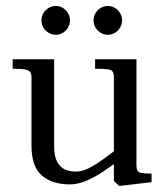

<svg xmlns="http://www.w3.org/2000/svg" viewBox="-20 -612 562 645"><path d="M85.8 -122.9V-350.5Q85.8 -363.5 81.4 -369.8Q77.1 -376.1 64.2 -378.6Q51.4 -381 22.5 -381V-413H161.9V-120.5Q161.9 -87.4 171.8 -68.8Q181.8 -50.1 198 -42.8Q214.2 -35.5 235.1 -35.5Q260.4 -35.5 291.9 -54.2Q323.5 -72.9 371.1 -110.6L376.6 -71.1Q341.9 -45.1 316.5 -29.1Q291.1 -13.1 264.9 -2.8Q238.8 7.5 214.8 7.5Q155.6 7.5 120.7 -22.3Q85.8 -52.1 85.8 -122.9ZM362.6 -4.1V-352.6Q362.6 -365.8 358.2 -371.6Q353.8 -377.5 341.2 -379.2Q328.6 -381 299.5 -381V-413H438.4V-57.2Q438.4 -44.4 441.7 -38.7Q445 -33 455.4 -30.9Q465.9 -28.8 489.2 -28.8V0L380.6 12.8ZM294.2 -543.6Q294.2 -556.6 300.8 -567.8Q307.4 -578.9 318.3 -585.4Q329.2 -592 342.4 -592Q354.9 -592 366 -585.4Q377.1 -578.9 383.6 -567.8Q390.1 -556.6 390.1 -543.5Q390.1 -530.4 383.6 -519.3Q377 -508.2 365.9 -501.7Q354.9 -495.1 342.4 -495.1Q329.2 -495.1 318.3 -501.7Q307.4 -508.2 300.8 -519.4Q294.2 -530.5 294.2 -543.6ZM119.2 -543.6Q119.2 -556.6 125.8 -567.8Q132.4 -578.9 143.5 -585.4Q154.6 -592 167.7 -592Q180.1 -592 191 -585.4Q201.9 -578.9 208.4 -567.8Q215 -556.6 215 -543.5Q215 -530.4 208.4 -519.3Q201.9 -508.2 191 -501.7Q180.2 -495.1 167.6 -495.1Q154.6 -495.1 143.5 -501.7Q132.4 -508.2 125.8 -519.4Q119.2 -530.5 119.2 -543.6Z"/></svg>

Font: Didactic
Style: Regular
Weight: 400
Designer: Tyler Finck
Foundry: Etcetera Type Co
Version: Version 3.007;FEAKit 1.0